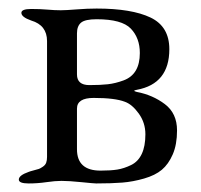

<svg xmlns="http://www.w3.org/2000/svg" viewBox="-20 -426 469 449"><path d="M199 -197Q160 -197 160 -172V-77Q160 -27 215 -27Q239 -27 254.5 -29.5Q270 -32 286.5 -40Q303 -48 311.5 -66Q320 -84 320 -112Q320 -139 304.5 -160.5Q289 -182 272 -188Q249 -197 199 -197ZM122 -402Q134 -402 159 -404Q184 -406 206 -406Q288 -406 332 -385Q376 -364 376 -311Q376 -230 300 -216Q288 -214 300 -211Q337 -204 365.5 -182.5Q394 -161 394 -121Q394 -88 384 -65Q374 -42 358.5 -29Q343 -16 317 -8.5Q291 -1 266 1Q241 3 205 3Q200 3 170.5 0Q141 -3 124 -3Q109 -3 88.5 0Q68 3 47 3Q24 3 24 -6Q24 -16 47 -24Q49 -25 58.5 -27.5Q68 -30 71 -31Q74 -32 80 -36Q86 -40 88 -45.5Q90 -51 90 -59V-330Q90 -367 53 -378Q30 -386 30 -396Q30 -405 53 -405Q74 -405 91 -403.5Q108 -402 122 -402ZM189 -227Q215 -227 232.5 -229Q250 -231 269 -238Q288 -245 297.5 -261Q307 -277 307 -302Q307 -337 286 -359Q265 -381 206 -381Q179 -381 169.5 -373Q160 -365 160 -348V-252Q160 -227 189 -227Z"/></svg>

Font: EB Garamond SC 12
Style: Regular
Weight: 400
Version: Version 0.016 ; ttfautohint (v0.97) -l 8 -r 50 -G 200 -x 0 -